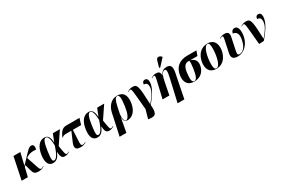

<svg xmlns="http://www.w3.org/2000/svg" viewBox="122 -2307 5886 4025"><g transform="rotate(-30 3065.0 -294.5)"><path d="M21 0H171L223 -218L252 -247L292 -97C311 -26 337 10 426 10C484 10 527 -1 568 -31L564 -40C542 -24 523 -14 507 -14C481 -14 469 -31 451 -85L360 -354C418 -404 497 -429 611 -414C630 -493 615 -539 559 -539C509 -539 479 -503 397 -419L228 -240L298 -536H132Z M780 10C873 10 922 -51 962 -148H966C973 -20 1003 10 1070 10C1116 10 1153 -8 1184 -30L1180 -38C1160 -25 1141 -15 1125 -15C1093 -15 1086 -49 1057 -241L1256 -536H1086L1015 -359H1012C1002 -515 948 -548 879 -548C768 -548 678 -454 650 -257C623 -65 688 10 780 10ZM826 -28C788 -28 773 -62 803 -267C832 -469 866 -532 910 -532C952 -532 989 -471 993 -296C927 -87 872 -28 826 -28Z M1445 10C1501 10 1545 -1 1584 -31L1581 -40C1564 -27 1536 -14 1512 -14C1465 -14 1467 -49 1472 -148L1484 -388H1684L1730 -536H1418C1342 -536 1275 -512 1214 -354L1221 -351C1248 -380 1273 -388 1322 -388H1448L1347 -153C1306 -44 1330 10 1445 10Z M1852 10C1945 10 1994 -51 2034 -148H2038C2045 -20 2075 10 2142 10C2188 10 2225 -8 2256 -30L2252 -38C2232 -25 2213 -15 2197 -15C2165 -15 2158 -49 2129 -241L2328 -536H2158L2087 -359H2084C2074 -515 2020 -548 1951 -548C1840 -548 1750 -454 1722 -257C1695 -65 1760 10 1852 10ZM1898 -28C1860 -28 1845 -62 1875 -267C1904 -469 1938 -532 1982 -532C2024 -532 2061 -471 2065 -296C1999 -87 1944 -28 1898 -28Z M2261 228H2425L2487 -116H2489C2487 -11 2525 11 2591 11C2693 11 2801 -81 2827 -269C2852 -452 2784 -546 2645 -546C2493 -546 2401 -428 2371 -283L2330 -89ZM2550 -3C2511 -3 2492 -70 2502 -175L2536 -337C2567 -481 2596 -537 2643 -537C2690 -537 2704 -470 2676 -271C2655 -115 2609 -3 2550 -3Z M2996 215C3159 239 3173 155 3159 -23C3271 -157 3385 -315 3385 -456C3385 -518 3354 -546 3315 -546C3270 -546 3247 -509 3247 -467C3310 -467 3334 -431 3334 -371C3334 -267 3267 -170 3160 -44H3158C3141 -496 3127 -543 3012 -543C2960 -543 2919 -526 2887 -501L2892 -494C2915 -511 2931 -516 2942 -516C2981 -516 2979 -475 3021 -3L2961 210Z M3722 -602 3873 -765 3875 -777C3831 -828 3766 -836 3744 -764L3700 -612ZM3664 228H3828L3944 -356C3971 -491 3938 -549 3843 -549C3779 -549 3719 -526 3684 -436H3680C3683 -523 3644 -543 3583 -543C3535 -543 3499 -529 3461 -503L3464 -495C3491 -513 3507 -518 3520 -518C3542 -518 3549 -500 3528 -410L3432 0H3597L3657 -308C3680 -433 3721 -513 3772 -513C3817 -513 3822 -464 3791 -327Z M4197 10C4365 10 4454 -101 4473 -232C4487 -335 4439 -394 4341 -422H4520L4560 -536H4334C4157 -536 4027 -445 4000 -251C3978 -89 4048 10 4197 10ZM4202 1C4149 1 4133 -71 4157 -243C4176 -375 4227 -422 4297 -422H4322C4330 -390 4328 -337 4314 -240C4289 -60 4253 1 4202 1Z M4733 10C4942 10 5025 -194 5025 -336C5025 -485 4938 -546 4834 -546C4616 -546 4533 -347 4533 -200C4533 -59 4612 10 4733 10ZM4739 0C4700 0 4681 -34 4681 -128C4681 -312 4742 -536 4825 -536C4865 -536 4877 -497 4877 -404C4877 -232 4828 0 4739 0Z M5252 10C5423 10 5545 -144 5570 -313C5593 -473 5547 -544 5483 -544C5438 -544 5407 -515 5397 -459C5460 -454 5520 -413 5501 -280C5475 -98 5393 -14 5308 -14C5258 -14 5256 -45 5277 -145L5333 -409C5356 -514 5312 -543 5239 -543C5191 -543 5151 -529 5113 -503L5116 -495C5140 -511 5158 -518 5171 -518C5193 -518 5198 -504 5184 -438L5123 -150C5099 -39 5142 10 5252 10Z M5766 6 5883 0C6002 -138 6129 -307 6129 -456C6129 -518 6098 -546 6059 -546C6014 -546 5991 -509 5991 -467C6054 -467 6078 -431 6078 -371C6078 -267 6011 -170 5904 -44H5902C5885 -496 5871 -543 5756 -543C5704 -543 5663 -526 5631 -501L5636 -494C5659 -511 5675 -516 5686 -516C5725 -516 5723 -474 5766 6Z"/></g></svg>

Font: Noto Serif Display Condensed ExtraBold
Style: Italic
Weight: 800
Width: 3
Italic angle: -12°
Designer: Monotype Design Team
Foundry: Monotype Imaging Inc.
Version: Version 2.009